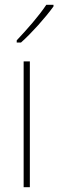

<svg xmlns="http://www.w3.org/2000/svg" viewBox="-20 -784 244 804"><path d="M204 -757V-764H174C142 -716 95 -663 50 -615V-606H68C113 -646 170 -710 204 -757ZM105 0V-527H79V0Z"/></svg>

Font: Noto Sans Oriya Cond Thin
Style: Regular
Weight: 100
Width: 3
Designer: Amélie Bonet and Sol Matas
Foundry: Google LLC
Version: Version 2.006